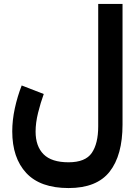

<svg xmlns="http://www.w3.org/2000/svg" viewBox="-20 -702 703 964"><path d="M595.2 -76.7Q595.2 77.6 530.5 159.9Q465.8 242.2 324.2 242.2Q182.1 242.2 111.8 166.5Q41.5 90.8 41.5 -42.5Q41.5 -98.1 54.4 -158Q67.4 -217.8 88.9 -272.9L199.7 -230Q183.6 -186 171.1 -135.5Q158.7 -85 158.7 -41.5Q158.7 32.2 198.7 72.5Q238.8 112.8 324.2 112.8Q408.7 112.8 440.9 65.7Q473.1 18.6 473.1 -67.9V-682.1H595.2Z"/></svg>

Font: Vazirmatn FD NL
Style: Bold
Weight: 700
Designer: Saber Rastikerdar
Foundry: Saber Rastikerdar
Version: Version 33.003